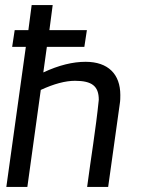

<svg xmlns="http://www.w3.org/2000/svg" viewBox="-20 -738 562 758"><path d="M318 -494C268 -494 213 -481 151 -452L165 -553H313L323 -619H175L188 -718H105L92 -619H38L28 -553H82L5 0H88L141 -383C193 -407 238 -419 276 -419C343 -419 370 -398 370 -344C358 -226 339 -115 324 0H407L453 -329C455 -341 455 -352 455 -363C455 -445 407 -494 318 -494Z"/></svg>

Font: Cantarell
Style: Oblique
Weight: 400
Italic angle: -8°
Designer: Dave Crossland
Version: Version 0.024